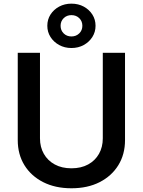

<svg xmlns="http://www.w3.org/2000/svg" viewBox="-20 -1015 778 1046"><path d="M369.1 10.7Q281.2 10.7 215.3 -22.7Q149.4 -56.2 113 -115.2Q76.7 -174.3 76.7 -251.5V-727.5H197.8V-261.2Q197.8 -213.9 218.8 -177Q239.7 -140.1 278.3 -119.1Q316.9 -98.1 369.1 -98.1Q421.9 -98.1 460.2 -119.1Q498.5 -140.1 519.3 -177Q540 -213.9 540 -261.2V-727.5H661.1V-251.5Q661.1 -174.3 624.8 -115.2Q588.4 -56.2 522.9 -22.7Q457.5 10.7 369.1 10.7ZM369.1 -753.4Q332 -753.4 302.2 -769.8Q272.5 -786.1 255.1 -813.5Q237.8 -840.8 237.8 -874.5Q237.8 -908.7 255.1 -935.8Q272.5 -962.9 302.2 -979Q332 -995.1 369.1 -995.1Q406.7 -995.1 436.3 -979Q465.8 -962.9 483.2 -935.8Q500.5 -908.7 500.5 -874.5Q500.5 -840.8 483.2 -813.5Q465.8 -786.1 436.3 -769.8Q406.7 -753.4 369.1 -753.4ZM369.1 -816.4Q394.5 -816.4 411.6 -833Q428.7 -849.6 428.7 -874.5Q428.7 -899.4 411.9 -916Q395 -932.6 369.1 -932.6Q343.8 -932.6 326.9 -916Q310.1 -899.4 310.1 -874.5Q310.1 -849.6 326.9 -833Q343.8 -816.4 369.1 -816.4Z"/></svg>

Font: Inter Cardless
Style: Medium
Weight: 500
Designer: Rasmus Andersson
Foundry: rsms
Version: Version 4.001;git-9221beed3